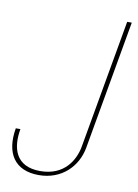

<svg xmlns="http://www.w3.org/2000/svg" viewBox="-82 -759 589 821"><g transform="rotate(10 213.0 -348.5)"><path d="M304 -143C293 -85 252 -11 147 -11C40 -11 18 -89 33 -173H13C-6 -63 39 7 144 7C243 7 309 -60 324 -143L423 -704H403Z"/></g></svg>

Font: Poppins Devanagari Thin
Style: Italic
Weight: 100
Italic angle: -10°
Designer: Ninad Kale (Devanagari), Jonny Pinhorn (Latin)
Foundry: Indian Type Foundry
Version: 4.005